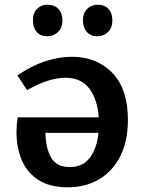

<svg xmlns="http://www.w3.org/2000/svg" viewBox="-20 -784 610 815"><path d="M285 -543Q391 -543 457 -474.5Q523 -406 523 -275Q523 -187 491.5 -123Q460 -59 402.5 -24Q345 11 267 11Q192 11 144 -19.5Q96 -50 73 -103Q50 -156 50 -223Q50 -252 55 -286H399Q394 -361 359.5 -407.5Q325 -454 257 -454Q222 -454 180.5 -440.5Q139 -427 95 -401L54 -464Q112 -504 170.5 -523.5Q229 -543 285 -543ZM276 -75Q333 -75 362.5 -116Q392 -157 398 -220H173Q174 -155 197 -115Q220 -75 276 -75ZM394 -630Q365 -630 349 -648Q333 -666 332 -697Q332 -728 350 -746Q368 -764 394 -764Q424 -764 440.5 -746Q457 -728 457 -697Q457 -666 438.5 -648Q420 -630 394 -630ZM181 -630Q152 -630 136 -648Q120 -666 120 -697Q119 -728 137 -746Q155 -764 181 -764Q211 -764 228 -746Q245 -728 245 -697Q245 -666 226 -648Q207 -630 181 -630Z"/></svg>

Font: Bitter SemiBold
Style: Regular
Weight: 600
Designer: Sol Matas, and Bitter project Authors
Foundry: Sol Matas
Version: Version 2.001